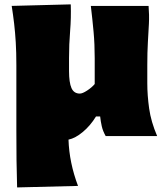

<svg xmlns="http://www.w3.org/2000/svg" viewBox="-20 -613 736 865"><path d="M57.1 231.4Q55.2 170.4 54.4 108.9Q53.7 47.4 53.7 -25.9V-319.8Q53.7 -377.4 51 -422.1Q48.3 -466.8 43.7 -506.3Q39.1 -545.9 32.7 -586.4L298.8 -593.3Q300.8 -532.2 295.9 -472.9Q291 -413.6 291 -351.1V-293Q291 -241.2 302 -216.3Q313 -191.4 339.8 -191.4Q351.6 -191.4 372.6 -205.1Q393.6 -218.8 406.7 -234.4V-351.1Q406.7 -413.6 401.6 -469.5Q396.5 -525.4 389.2 -586.4H649.4Q652.8 -545.9 650.9 -506.6Q648.9 -467.3 646.2 -422.4Q643.6 -377.4 643.6 -319.8V-237.3Q643.6 -184.1 651.9 -124.5Q660.2 -64.9 688 0H456.1Q443.4 -22.5 438.5 -44.2Q433.6 -65.9 431.2 -88.4H412.6Q387.2 -46.9 353.3 -18.6Q319.3 9.8 288.6 16.1Q292 120.1 331.5 224.6Z"/></svg>

Font: Pinar-FD Black
Style: Regular
Weight: 900
Designer: Amin Abedi
Version: Version 3.000